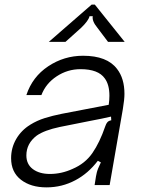

<svg xmlns="http://www.w3.org/2000/svg" viewBox="-20 -800 609 830"><path d="M28 -116Q28 -161 50 -199Q72 -237 111 -261Q140 -279 173.5 -289.5Q207 -300 247 -308L450 -347Q453 -368 453 -386Q453 -434 433 -461Q405 -501 328 -501Q272 -501 225 -470Q178 -439 159 -389H94Q120 -468 188.5 -513.5Q257 -559 339 -559Q443 -559 486 -502Q518 -461 518 -394Q518 -370 511 -328L454 0H389L395 -38Q395 -40 398.5 -54.5Q402 -69 416 -98L403 -105Q361 -50 306 -21Q248 10 181 10Q113 10 70.5 -23Q28 -56 28 -116ZM294 -70Q348 -93 379.5 -138.5Q411 -184 435 -254Q439 -266 444.5 -272Q450 -278 461 -280L460 -296Q427 -288 363 -276L238 -251Q172 -237 139 -214Q94 -180 94 -128Q94 -90 122 -69Q150 -48 196 -48Q246 -48 294 -70ZM191 -619 376 -780H390L519 -619H447L401 -680Q377 -709 381 -730H367Q363 -711 331 -680L263 -619Z"/></svg>

Font: Open Sauce Sans Light Italic
Style: Regular
Weight: 300
Italic angle: -10°
Designer: Alfredo Marco Pradil
Foundry: Creative Sauce Fz LLC
Version: Version 1.477